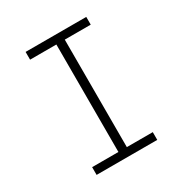

<svg xmlns="http://www.w3.org/2000/svg" viewBox="-170 -858 939 987"><g transform="rotate(-30 300.0 -365.0)"><path d="M120 0H480V-46H326V-684H480V-730H120V-684H276V-46H120Z"/></g></svg>

Font: JetBrains Mono Thin
Style: Regular
Weight: 100
Monospace: yes
Designer: Philipp Nurullin, Konstantin Bulenkov
Foundry: JetBrains
Version: Version 2.305